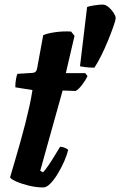

<svg xmlns="http://www.w3.org/2000/svg" viewBox="-20 -820 526 840"><path d="M169 0Q138 0 105.5 -8Q73 -16 50 -26.5Q27 -37 24 -44Q35 -81 46.5 -120.5Q58 -160 69.5 -200.5Q81 -241 91 -280.5Q101 -320 109 -356.5Q117 -393 122 -426L47 -438Q47 -458 50 -474Q53 -490 56 -497L121 -501Q132 -502 136.5 -507Q141 -512 143 -524L169 -666Q186 -674 220.5 -679Q255 -684 291 -682L306 -663L268 -500H353L363 -487Q354 -468 338.5 -448Q323 -428 311 -422L254 -424L156 -73L168 -66Q178 -76 192 -96.5Q206 -117 219.5 -139.5Q233 -162 243 -178Q253 -178 264.5 -173Q276 -168 278 -163Q273 -142 261 -114.5Q249 -87 233 -60.5Q217 -34 200.5 -17Q184 0 169 0ZM393 -524Q372 -524 356 -526Q340 -528 330 -530L361 -789Q369 -793 392.5 -796.5Q416 -800 428 -800Q442 -800 455 -789Q468 -778 477 -764Q486 -750 486 -742Q486 -732 476.5 -705Q467 -678 453 -643.5Q439 -609 423 -577Q407 -545 393 -524Z"/></svg>

Font: Texturina 12pt Black
Style: Italic
Weight: 900
Italic angle: -11°
Designer: Guillermo Torres Carreño
Foundry: Omnibus-Type
Version: Version 1.002